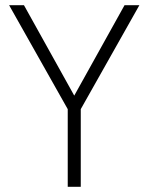

<svg xmlns="http://www.w3.org/2000/svg" viewBox="-20 -717 570 737"><path d="M240 0V-298L15 -697H72L265 -350L458 -697H515L290 -298V0Z"/></svg>

Font: Cairo Play Light
Style: Regular
Weight: 300
Version: Version 3.119